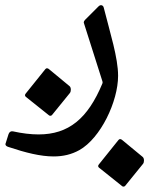

<svg xmlns="http://www.w3.org/2000/svg" viewBox="-62 -377 562 724"><path d="M237.3 189C317.4 144 383.3 5.9 383.3 -91.3C383.3 -159.2 353.5 -251.9 329.1 -348.6C327.1 -356.9 317.9 -361.3 309.6 -353L258.8 -302.2C255.8 -299.3 253.9 -295.9 253.9 -291.5L324.2 -70.3C325.2 -66.9 325.2 -65.9 324.2 -62.5C269 70.8 196.3 129.9 83.5 129.9C53.7 129.9 21.5 126 -13.7 118.2C-21 116.7 -27.3 121.1 -29.8 128.9L-41.5 166C-42 170.9 -37.6 174.8 -31.3 176.8C35.6 199.2 91.3 212.9 140.1 212.9C175.8 212.9 207.5 205.6 237.3 189ZM123 58.1C124.5 59.1 126 59.6 127.9 59.6C129.9 59.6 132.3 58.6 133.8 57.1L201.2 -25.9C204.1 -29.3 205.1 -34.2 205.1 -39C205.1 -44.4 203.6 -49.3 200.2 -52.2L121.6 -117.2C119.1 -118.6 117.2 -119.6 115.2 -119.6C112.8 -119.6 110.8 -118.6 108.9 -116.2L35.1 -24.4C33.2 -22 32.2 -20 32.2 -18.1C32.2 -15.6 33.2 -13.7 35.6 -11.7ZM398.9 325.2C400.4 326.2 401.8 326.7 403.8 326.7C405.8 326.7 408.2 325.7 409.7 324.2L477 241.2C480 237.8 480.9 232.9 480.9 228C480.9 222.7 479.5 217.8 476.1 214.8L397.5 149.9C395 148.4 393.1 147.5 391.1 147.5C388.7 147.5 386.7 148.4 384.7 150.9L311 242.7C309.1 245.1 308.1 247.1 308.1 249C308.1 251.5 309.1 253.4 311.5 255.4Z"/></svg>

Font: Pfont
Style: Regular
Weight: 400
Designer: Damoon Khanjanzadeh
Foundry: pfont
Version: Version 1.000;PS 000.300;hotconv 1.0.88;makeotf.lib2.5.64775